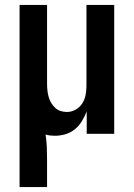

<svg xmlns="http://www.w3.org/2000/svg" viewBox="-20 -540 540 775"><path d="M59 215V-520H170V-200Q170 -187 171.5 -174Q173 -161 176.5 -148.5Q180 -136 186.5 -125Q193 -114 202.5 -105Q212 -96 224.5 -92Q237 -88 250 -88Q269 -88 285.5 -97.5Q302 -107 312 -122.5Q322 -138 325.5 -156.5Q329 -175 329 -194V-520H441V0H330V-90Q322 -70 310.5 -51Q299 -32 282.5 -18.5Q266 -5 245 1.5Q224 8 202 8Q193 8 183.5 7Q174 6 164 3Q168 29 169 55Q170 81 170 107V215Z"/></svg>

Font: Iosevka
Style: Bold
Weight: 700
Monospace: yes
Designer: Belleve Invis
Foundry: Belleve Invis
Version: Version 32.5.0; ttfautohint (v1.8.4)